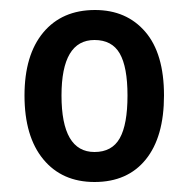

<svg xmlns="http://www.w3.org/2000/svg" viewBox="-20 -742 378 384"><path d="M308 -551Q308 -468 271.5 -423Q235 -378 169 -378Q104 -378 66.5 -423.5Q29 -469 29 -551Q29 -632 66.5 -677Q104 -722 170 -722Q233 -722 270.5 -678.5Q308 -635 308 -551ZM103 -551Q103 -438 169 -438Q204 -438 219.5 -465.5Q235 -493 235 -551Q235 -608 219.5 -635Q204 -662 169 -662Q103 -662 103 -551Z"/></svg>

Font: Noto Sans Malayalam Condensed Medium
Style: Regular
Weight: 500
Width: 3
Designer: Jelle Bosma - Monotype Design Team
Foundry: Monotype Imaging Inc.
Version: Version 2.104; ttfautohint (v1.8.4.7-5d5b)